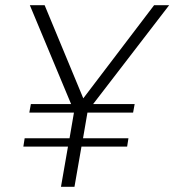

<svg xmlns="http://www.w3.org/2000/svg" viewBox="-20 -720 672 740"><path d="M339 -319H499L493 -286H317L300 -187H475L470 -155H294L267 0H215L242 -155H70L75 -187H248L265 -286H93L99 -319H254L95 -700H152L301 -341L574 -700H632Z"/></svg>

Font: KoHo Light
Style: Italic
Weight: 300
Italic angle: -10°
Version: Version 1.000; ttfautohint (v1.6)